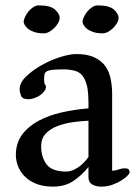

<svg xmlns="http://www.w3.org/2000/svg" viewBox="-20 -678 516 714"><path d="M39 -101Q39 -146 62 -177Q85 -208 123 -228.5Q161 -249 209.5 -260Q258 -271 309 -275V-297Q309 -321 306 -345Q303 -369 292 -389Q280 -409 259.5 -414.5Q239 -420 219 -420Q192 -420 177 -418.5Q162 -417 154.5 -413Q147 -409 145.5 -401.5Q144 -394 144 -381Q144 -367 147.5 -363.5Q151 -360 151 -355Q151 -347 144.5 -338.5Q138 -330 128.5 -323.5Q119 -317 107.5 -313Q96 -309 86 -309Q63 -309 58 -322.5Q53 -336 53 -346Q53 -370 76.5 -393Q100 -416 133.5 -435Q167 -454 203 -465.5Q239 -477 264 -477Q306 -477 332.5 -464Q359 -451 373 -430Q387 -409 392 -382.5Q397 -356 397 -329V-43Q408 -43 420 -47.5Q432 -52 444 -52Q455 -52 458.5 -48Q462 -44 462 -37Q462 -33 454 -24.5Q446 -16 431.5 -7Q417 2 398 9Q379 16 356 16Q337 16 323 8Q309 0 309 -19V-57Q283 -25 252 -4.5Q221 16 177 16Q140 16 113.5 5Q87 -6 70.5 -23.5Q54 -41 46.5 -61.5Q39 -82 39 -101ZM133 -134Q133 -94 153 -67Q173 -40 227 -40Q247 -40 269.5 -55Q292 -70 309 -94V-229Q281 -228 250 -223.5Q219 -219 193 -209Q167 -199 150 -181Q133 -163 133 -134ZM362 -554Q340 -554 325 -559.5Q310 -565 302 -572Q294 -579 290.5 -586Q287 -593 287 -596Q287 -604 292 -615Q297 -626 305 -635.5Q313 -645 323 -651.5Q333 -658 343 -658Q387 -658 404 -642Q421 -626 421 -612Q421 -603 415.5 -593Q410 -583 401.5 -574.5Q393 -566 382.5 -560Q372 -554 362 -554ZM143 -554Q121 -554 106 -559.5Q91 -565 83 -572Q75 -579 71.5 -586Q68 -593 68 -596Q68 -604 73 -615Q78 -626 86 -635.5Q94 -645 104 -651.5Q114 -658 124 -658Q168 -658 185 -642Q202 -626 202 -612Q202 -603 196.5 -593Q191 -583 182.5 -574.5Q174 -566 163.5 -560Q153 -554 143 -554Z"/></svg>

Font: Asar
Style: Regular
Weight: 400
Designer: Eben Sorkin
Foundry: Eben Sorkin, Pria Ravichandran
Version: Version 1.003; ttfautohint (v1.3) -l 8 -r 50 -G 0 -x 0 -H 45